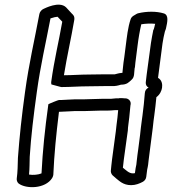

<svg xmlns="http://www.w3.org/2000/svg" viewBox="-20 -779 730 814"><path d="M86 -388C72 -287 63 -203 56 -110C55 -78 55 -51 51 -22C50 -15 53 -6 59 -1C91 23 172 22 201 -24C203 -27 205 -32 206 -37C210 -127 218 -207 230 -305H232C247 -305 283 -308 294 -308H334C359 -308 381 -310 403 -310H433C443 -310 456 -311 467 -312H481C480 -302 479 -291 478 -281L474 -249C473 -241 472 -234 471 -222L455 -103C452 -83 452 -71 450 -56C449 -50 452 -41 457 -36L473 -22C484 -14 501 6 536 6C555 6 572 -1 585 -8C593 -12 599 -20 600 -29L604 -60C606 -67 607 -76 608 -81L610 -99C612 -117 614 -129 616 -146L624 -208C627 -228 629 -249 631 -267L634 -289C638 -315 640 -340 643 -367C658 -378 665 -394 667 -407C669 -421 667 -439 650 -449C657 -498 662 -546 669 -595C672 -612 675 -631 679 -645L683 -656C683 -657 684 -659 684 -660C690 -687 696 -715 675 -722C643 -732 601 -731 567 -723C565 -723 561 -721 559 -720L549 -714C543 -711 536 -705 534 -698C522 -663 518 -622 513 -584L507 -537C505 -522 502 -506 501 -490L499 -470H497C482 -469 473 -465 467 -464H428C402 -464 379 -463 355 -463C322 -463 284 -460 251 -460C264 -541 281 -613 295 -695C297 -711 290 -716 284 -722L260 -748C231 -776 169 -743 166 -742C158 -739 149 -730 147 -720C126 -607 103 -512 86 -388ZM136 -388C152 -504 174 -595 194 -701C205 -705 219 -708 224 -708L244 -687C229 -601 210 -526 197 -431C197 -428 197 -424 198 -421C198 -421 234 -411 235 -411C237 -411 239 -410 240 -410H246C277 -410 319 -413 348 -413C374 -413 397 -414 421 -414H463C479 -415 488 -419 493 -420C519 -420 527 -431 539 -442C551 -453 548 -470 551 -491L552 -493C553 -507 555 -522 557 -537L563 -584C567 -617 573 -651 579 -676C596 -679 620 -680 638 -678C637 -674 635 -668 635 -666L632 -655C632 -654 630 -653 630 -652C626 -634 623 -614 620 -597L602 -464L598 -430C597 -420 602 -411 610 -408C600 -402 595 -396 594 -384C592 -354 588 -320 584 -289L581 -267C578 -247 576 -226 574 -208L566 -146C563 -127 562 -115 560 -99L558 -81C557 -75 556 -69 555 -66L552 -45C548 -44 546 -44 543 -44C527 -44 515 -57 501 -68C503 -81 503 -89 505 -103L522 -226C522 -233 523 -241 524 -249L528 -281C530 -298 532 -319 533 -332L534 -337C536 -352 523 -362 512 -362H509C502 -363 499 -363 497 -363H490C488 -363 485 -363 483 -362H471L460 -361C454 -360 449 -360 440 -360H410C386 -360 363 -358 340 -358H300C285 -358 250 -355 239 -355H230C229 -356 185 -338 185 -337C170 -229 161 -140 156 -44C143 -38 119 -36 103 -39C106 -67 105 -90 106 -114C112 -205 122 -287 136 -388Z"/></svg>

Font: Hussar Pisanka
Style: OutKur
Weight: 400
Designer: Robert Jablonski
Foundry: Cannot Into Space Fonts
Version: Version 1.070